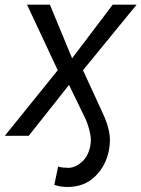

<svg xmlns="http://www.w3.org/2000/svg" viewBox="-23 -565 588 799"><path d="M-2.8 0 217.3 -272.7 89.5 -545.5H184.7L277 -322.4L446 -545.5H545.5L322.4 -272.7L403.4 -96.6Q423.7 -53.6 430.9 -17.8Q438.2 18.1 430.4 59.7Q418 125.4 372.7 169.2Q327.4 213.1 258.5 213.1Q228.7 213.1 203.1 204.5L218.8 127.8Q223.4 130.7 238.3 132.1Q253.2 133.5 261.4 133.5Q277.3 133.5 293.7 125.4Q310 117.2 324 102.6Q338.1 88.1 346.8 64.5Q355.5 40.8 355.1 12.8Q353 -20.6 335.2 -65.3L264.2 -211.6L96.6 0Z"/></svg>

Font: Karasuma Gothic
Style: Italic
Weight: 400
Italic angle: -9.39999°
Designer: Rasmus Andersson / Ryoko Nishizuka
Foundry: Genbu
Version: Version 1.00